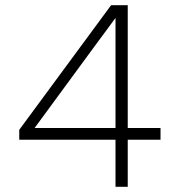

<svg xmlns="http://www.w3.org/2000/svg" viewBox="-20 -718 690 738"><path d="M424 0V-181H54V-219L407 -698H471V-226H597V-181H471V0ZM113 -226H424V-512V-649L342 -538Z"/></svg>

Font: Azeret Mono Thin
Style: Regular
Weight: 100
Designer: Martin Vácha
Foundry: Displaay
Version: Version 1.002